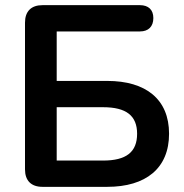

<svg xmlns="http://www.w3.org/2000/svg" viewBox="-20 -725 713 745"><path d="M396 0C546 0 636 -72 636 -206C636 -340 546 -411 396 -411H200V-603H523C556 -603 575 -622 575 -655C575 -687 556 -705 523 -705H145C101 -705 77 -681 77 -637V-68C77 -24 101 0 145 0ZM200 -309H380C470 -309 512 -276 512 -206C512 -135 470 -102 380 -102H200Z"/></svg>

Font: Nunito
Style: Bold
Weight: 700
Designer: Vernon Adams
Foundry: Vernon Adams
Version: Version 3.602